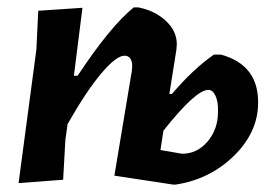

<svg xmlns="http://www.w3.org/2000/svg" viewBox="-20 -489 732 517"><path d="M30 4 78 -356 83 -460 202 -468 179 -285H189Q277 -418 340 -469H353Q398 -460 427.5 -432Q457 -404 456 -368L455 -355L436 -236H443Q500 -303 556 -342H575Q677 -314 675 -210Q674 -132 609.5 -69Q545 -6 453 8H446L288 -16L335 -298L336 -310Q336 -339 315 -339Q293 -339 252.5 -291Q212 -243 162 -155L156 -112L150 -5ZM541 -247Q507 -247 420 -137L412 -85L470 -75Q511 -75 539 -108Q567 -141 567 -188Q568 -214 560.5 -230.5Q553 -247 541 -247Z"/></svg>

Font: Alegreya Sans
Style: Bold Italic
Weight: 700
Italic angle: -7°
Designer: Juan Pablo del Peral
Foundry: Huerta Tipografica
Version: Version 2.007